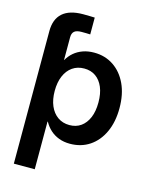

<svg xmlns="http://www.w3.org/2000/svg" viewBox="-135 -815 865 1104"><g transform="rotate(15 297.5 -262.5)"><path d="M57.1 -414.6V-585Q57.1 -656.2 98.1 -692.6Q139.2 -729 220.2 -729Q242.2 -729 259.3 -728.5Q276.4 -728 289.1 -727.5V-627.4Q280.3 -627.9 264.9 -628.2Q249.5 -628.4 237.3 -628.4Q208 -628.4 194.8 -617.2Q181.6 -606 181.6 -581.5V-414.6ZM57.1 204.1V-522.5H179.7V-446.3H182.6Q197.3 -472.2 219.7 -491.5Q242.2 -510.7 272.2 -521.5Q302.2 -532.2 338.9 -532.2Q404.3 -532.2 454.6 -498.5Q504.9 -464.8 533.2 -404.1Q561.5 -343.3 561.5 -261.2Q561.5 -179.2 533.4 -118.2Q505.4 -57.1 455.1 -23.4Q404.8 10.3 337.9 10.3Q301.8 10.3 272.2 -1Q242.7 -12.2 220.7 -32.2Q198.7 -52.2 183.6 -79.6H181.6V204.1ZM307.6 -92.8Q347.2 -92.8 375.7 -113Q404.3 -133.3 420.2 -170.9Q436 -208.5 436 -261.2Q436 -314.5 420.2 -351.8Q404.3 -389.2 375.7 -409.2Q347.2 -429.2 307.6 -429.2Q267.1 -429.2 237.5 -408.4Q208 -387.7 191.9 -350.1Q175.8 -312.5 175.8 -261.2Q175.8 -210.4 191.9 -172.6Q208 -134.8 237.8 -113.8Q267.6 -92.8 307.6 -92.8Z"/></g></svg>

Font: Inter 28pt SemiBold
Style: Regular
Weight: 600
Designer: Rasmus Andersson
Foundry: rsms
Version: Version 4.001;git-66647c0bb